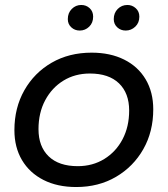

<svg xmlns="http://www.w3.org/2000/svg" viewBox="-20 -747 675 773"><path d="M287 6Q211 6 155 -22.5Q99 -51 68.5 -102.5Q38 -154 38 -223Q38 -313 78 -383.5Q118 -454 188 -494.5Q258 -535 349 -535Q424 -535 480 -507Q536 -479 566.5 -427.5Q597 -376 597 -307Q597 -217 557 -146.5Q517 -76 447 -35Q377 6 287 6ZM293 -78Q353 -78 400 -107Q447 -136 473.5 -186.5Q500 -237 500 -302Q500 -372 459 -411.5Q418 -451 342 -451Q282 -451 235.5 -422.5Q189 -394 162 -343.5Q135 -293 135 -227Q135 -157 176 -117.5Q217 -78 293 -78ZM486 -624Q466 -624 452 -637Q438 -650 438 -670Q438 -695 454 -711Q470 -727 493 -727Q512 -727 526.5 -714Q541 -701 541 -680Q541 -655 524.5 -639.5Q508 -624 486 -624ZM301 -624Q281 -624 267 -637Q253 -650 253 -670Q253 -695 269 -711Q285 -727 307 -727Q327 -727 341 -714Q355 -701 355 -680Q355 -655 339 -639.5Q323 -624 301 -624Z"/></svg>

Font: Montserrat Medium
Style: Italic
Weight: 500
Italic angle: -11.3°
Designer: Julieta Ulanovsky
Foundry: Julieta Ulanovsky
Version: Version 9.000; ttfautohint (v1.8.4.7-5d5b)